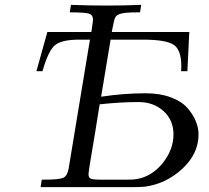

<svg xmlns="http://www.w3.org/2000/svg" viewBox="-20 -770 859 790"><path d="M129.9 -477.1 174.8 -638.2H356Q362.8 -685.1 362.8 -688Q362.8 -709 345.5 -714.1Q328.1 -719.2 267.1 -719.2L272 -750Q347.2 -747.1 420.9 -747.1Q489.7 -747.1 561 -750L556.2 -719.2H544.9Q497.1 -719.2 478.5 -714.1Q460 -709 454.6 -699Q449.2 -689 442.9 -653.8Q440.9 -644 439.9 -638.2H758.8L751 -477.1H725.1Q725.1 -480 725.6 -486.6Q726.1 -493.2 726.1 -497.1Q726.1 -565.9 693.6 -586.4Q661.1 -606.9 567.9 -606.9H435.1L396 -372.1Q488.8 -386.2 580.1 -386.2Q638.2 -386.2 682.6 -369.6Q727.1 -353 750.5 -326.4Q773.9 -299.8 785.4 -272Q796.9 -244.1 796.9 -216.8Q796.9 -137.7 730.5 -75.9Q664.1 -14.2 577.1 -2Q559.1 0 523.9 0H147L151.9 -30.8H163.1Q223.1 -30.8 240 -38.3Q256.8 -45.9 262.2 -75.2L350.1 -606.9H305.2Q235.4 -606.9 207.3 -585Q179.2 -563 154.8 -477.1ZM344.2 -53.2Q344.2 -39.1 353.5 -34.9Q362.8 -30.8 393.1 -30.8H503.9Q529.8 -30.8 543 -33.2Q606 -44.4 649.9 -99.6Q693.8 -154.8 693.8 -216.8Q693.8 -275.9 652.8 -313Q611.8 -350.1 549.8 -350.1H545.9Q478 -350.1 390.1 -340.8Q383.3 -295.9 371.6 -225.8Q359.9 -155.8 352.1 -108.9Q344.2 -62 344.2 -53.2Z"/></svg>

Font: CMU Serif Extra
Style: RomanSlanted
Weight: 500
Italic angle: -9.46001°
Version: Version 0.7.0